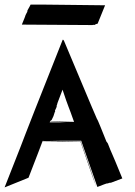

<svg xmlns="http://www.w3.org/2000/svg" viewBox="-90 -795 587 835"><path d="M323 -687C325 -688 324 -689 325 -689C325 -690 332 -691 334 -692H335V-693L367 -772C330 -772 66 -776 49 -775H43C39 -767 41 -770 34 -758C31 -753 29 -749 29 -748C29 -741 29 -746 21 -729C20 -726 18 -719 16 -715C12 -706 9 -698 5 -688L312 -686C314 -687 314 -687 323 -687ZM442 -19C386 -157 401 -114 379 -171C375 -178 375 -176 373 -179C360 -211 333 -280 332 -277C332 -277 316 -312 186 -623L185 -619L183 -623C-64 -1 83 -367 -70 20L34 -22L95 -180C156 -180 212 -179 260 -179C328 19 317 -14 329 18C316 -23 277 -135 261 -180C259 -180 239 -181 213 -181L119 -183H263L333 17H334C326 22 355 9 379 1C382 0 375 3 373 5C390 -2 391 -2 384 2C387 0 391 -1 392 -1L389 1ZM177 -264C185 -264 192 -263 198 -263H126L128 -267C131 -274 130 -271 131 -269C132 -273 133 -273 133 -271C133 -272 134 -273 134 -273V-272C142 -288 144 -292 148 -307C148 -308 150 -310 150 -311C150 -313 149 -313 149 -314C152 -320 159 -334 156 -334C159 -340 158 -341 160 -347L182 -405C209 -323 207 -337 232 -265C169 -266 146 -267 130 -268L128 -267C143 -265 185 -264 177 -264ZM185 -181H95C70 -119 69 -117 95 -182C136 -182 165 -181 185 -181Z"/></svg>

Font: HIVNotRetro
Style: Regular
Weight: 400
Designer: Feorag
Foundry: Feorag
Version: Version 1.000;PS 001.000;hotconv 1.0.88;makeotf.lib2.5.64775